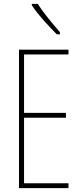

<svg xmlns="http://www.w3.org/2000/svg" viewBox="-20 -970 421 990"><path d="M175 -950H144V-943C177 -892 235 -831 273 -793H289V-804C250 -850 210 -895 175 -950ZM333 0V-25H104V-363H320V-388H104V-689H333V-714H78V0Z"/></svg>

Font: Noto Sans Ethiopic ExtraCondensed Thin
Style: Regular
Weight: 100
Width: 2
Designer: Monotype Design Team
Foundry: Monotype Imaging Inc.
Version: Version 2.102